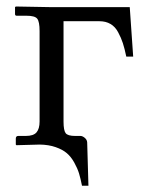

<svg xmlns="http://www.w3.org/2000/svg" viewBox="-20 -451 460 599"><path d="M104.5 0 31.2 2 29.3 0V-18.6Q29.3 -26.9 37.1 -26.9H60.5Q84.5 -26.9 94 -38.1Q103.5 -49.3 103.5 -71.8V-354Q103.5 -383.3 96.2 -392.6Q88.9 -401.9 63 -401.9H32.2Q26.9 -401.9 26.9 -407.2V-428.7L29.3 -430.7L141.1 -428.7H384.8L395.5 -274.4H374Q368.7 -299.8 363.3 -316.4Q357.9 -333 348.6 -350.3Q339.4 -367.7 324.7 -376.2Q310.1 -384.8 290 -384.8H178.2V-71.8Q178.2 -44.4 184.8 -35.6Q191.4 -26.9 214.4 -26.9H231Q237.3 -26.9 244.4 -21Q251.5 -15.1 252 -6.8L255.9 128.4H235.8Q231.4 106 226.6 90.1Q221.7 74.2 211.7 56.2Q201.7 38.1 188.5 26.9Q175.3 15.6 153.8 8.1Q132.3 0.5 104.5 0Z"/></svg>

Font: Libertinage
Style: l
Weight: 400
Designer: OSP
Foundry: OSP
Version: Version 1.0; 2008; OFL relea